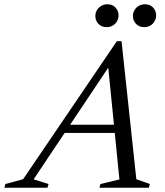

<svg xmlns="http://www.w3.org/2000/svg" viewBox="-90 -882 774 902"><path d="M184.5 -257.5 198 -296H516L503 -257.5ZM550.5 -40 614 -17.5 609 0H377L382 -17.5L471 -39L415 -600H442.5L68 -39.5L138 -17.5L133 0H-69.5L-64.5 -17.5L18.5 -40L459 -688.5H481ZM411 -754.5Q387 -754.5 372.5 -769.8Q358 -785 358 -806.5Q358 -822 365.5 -834.5Q373 -847 385.8 -854.5Q398.5 -862 414.5 -862Q438 -862 452.5 -846.8Q467 -831.5 467 -810Q467 -795 459.8 -782.2Q452.5 -769.5 440 -762Q427.5 -754.5 411 -754.5ZM587.5 -754.5Q563.5 -754.5 549 -769.8Q534.5 -785 534.5 -806.5Q534.5 -822 541.8 -834.5Q549 -847 562 -854.5Q575 -862 591 -862Q614.5 -862 629 -846.8Q643.5 -831.5 643.5 -810Q643.5 -795 636.2 -782.2Q629 -769.5 616.5 -762Q604 -754.5 587.5 -754.5Z"/></svg>

Font: Newsreader 28pt
Style: Italic
Weight: 400
Italic angle: -17°
Version: Version 1.003